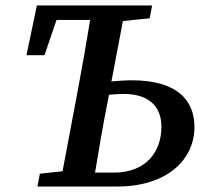

<svg xmlns="http://www.w3.org/2000/svg" viewBox="-20 -683 745 703"><path d="M374 -310 379 -336C397 -338 415 -339 434 -339C517 -339 571 -300 571 -219C571 -128 516 -51 396 -51H328C342 -137 357 -224 374 -310ZM77 -481H143L187 -610H310C296 -524 281 -438 265 -353L209 -56L126 -47L117 0H409C591 0 692 -98 692 -218C692 -318 626 -389 463 -389C438 -389 413 -387 388 -385L430 -606L528 -616L537 -663H115Z"/></svg>

Font: Source Serif Pro Semibold
Style: Italic
Weight: 600
Italic angle: -12°
Designer: Frank Grießhammer
Foundry: Adobe Systems Incorporated
Version: Version 3.001;hotconv 1.0.111;makeotfexe 2.5.65597